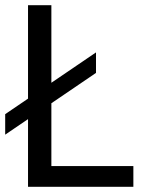

<svg xmlns="http://www.w3.org/2000/svg" viewBox="-20 -720 594 740"><path d="M88 -700H178V-80H494V0H88ZM0 -280 350 -518V-439L0 -201Z"/></svg>

Font: Moderustic
Style: Regular
Weight: 400
Designer: Tural Alisoy
Foundry: TAFT Foundry
Version: Version 2.120